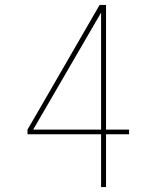

<svg xmlns="http://www.w3.org/2000/svg" viewBox="-20 -755 640 775"><path d="M388 0V-213H91V-232L133 -304L382 -735H408V-232H501V-213H408V0ZM114 -232H388V-704Z"/></svg>

Font: Iosevka Aile Thin
Style: Regular
Weight: 100
Designer: Belleve Invis
Foundry: Belleve Invis
Version: Version 31.1.0; ttfautohint (v1.8.4)